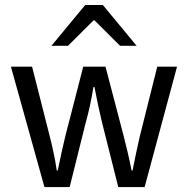

<svg xmlns="http://www.w3.org/2000/svg" viewBox="-20 -755 758 775"><path d="M159.4 0 24 -486H109.5L180.7 -205.1Q189.1 -172.1 196.2 -139.1Q203.4 -106.2 209.1 -66.8H213.1Q220.9 -106.2 228.4 -139.1Q235.9 -172.1 243.6 -205.1L316 -486H405.8L479.4 -205.1Q487.8 -172.1 495.6 -139.1Q503.4 -106.2 511.1 -66.8H515.1Q522.9 -106.2 529.8 -139.1Q536.6 -172.1 544.4 -205.1L614.8 -486H694.6L563.8 0H457.4L391.9 -260.5Q383.8 -294.3 376.5 -327.8Q369.2 -361.3 361.3 -403.8H357.3Q350.1 -361.3 342.8 -327.4Q335.4 -293.5 325.9 -259.7L261.2 0ZM187.5 -570 323.8 -734.7H395.3L531.6 -570H464.8L361.6 -672.8H357.6L254.3 -570Z"/></svg>

Font: SourceSans3VF
Style: Regular
Weight: 200
Designer: Paul D. Hunt
Foundry: Adobe
Version: Version 3.052;hotconv 1.1.0;makeotfexe 2.6.0